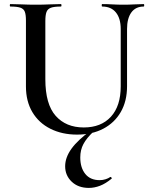

<svg xmlns="http://www.w3.org/2000/svg" viewBox="-20 -645 741 940"><path d="M571 -503Q571 -555 547.5 -584Q524 -613 480 -613Q478 -613 478 -619Q478 -625 480 -625Q505 -625 530.5 -623.5Q556 -622 586 -622Q612 -622 637.5 -623.5Q663 -625 684 -625Q686 -625 686 -619Q686 -613 684 -613Q644 -613 623 -584Q602 -555 602 -503V-223Q602 -150 571.5 -97Q541 -44 486 -15Q431 14 357 14Q284 14 227 -14.5Q170 -43 138.5 -96Q107 -149 107 -222V-544Q107 -573 101.5 -587.5Q96 -602 79.5 -607.5Q63 -613 31 -613Q28 -613 28 -619Q28 -625 31 -625Q56 -625 87.5 -623.5Q119 -622 154 -622Q191 -622 222 -623.5Q253 -625 278 -625Q281 -625 281 -619Q281 -613 278 -613Q245 -613 229 -607Q213 -601 207.5 -586Q202 -571 202 -542V-257Q202 -135 252.5 -78Q303 -21 390 -21Q475 -21 523 -73.5Q571 -126 571 -222ZM425 -6 438 -1Q404 31 388.5 60Q373 89 373 126Q373 176 397.5 206.5Q422 237 468 237Q483 237 497 232.5Q511 228 519 222Q522 220 525.5 224Q529 228 526 230Q497 254 469.5 264.5Q442 275 415 275Q363 275 331 244.5Q299 214 299 169Q299 126 330 83Q361 40 425 -6Z"/></svg>

Font: Cormorant Garamond Light SemiBold
Style: Regular
Weight: 600
Version: Version 4.001